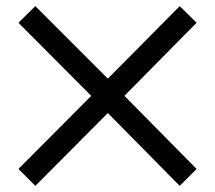

<svg xmlns="http://www.w3.org/2000/svg" viewBox="-20 -606 700 625"><path d="M40 -56 277 -294 40 -532 95 -586 331 -350 565 -586 620 -532 385 -294 620 -56 565 -1 331 -238 95 -1Z"/></svg>

Font: Fahkwang Medium
Style: Regular
Weight: 500
Version: Version 1.000; ttfautohint (v1.6)